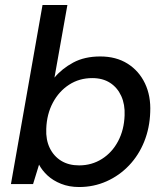

<svg xmlns="http://www.w3.org/2000/svg" viewBox="-20 -740 671 772"><path d="M298 12Q258 12 225.5 -1Q193 -14 171 -34.5Q149 -55 137 -78L113 0H24L151 -720H251L199 -428Q229 -464 274.5 -488.5Q320 -513 383 -513Q447 -513 493 -484Q539 -455 563 -404.5Q587 -354 584 -289Q582 -226 560 -171Q538 -116 499 -75Q460 -34 408.5 -11Q357 12 298 12ZM298 -75Q349 -75 390 -101Q431 -127 455 -172.5Q479 -218 481 -276Q483 -320 467.5 -354Q452 -388 422.5 -407Q393 -426 351 -426Q299 -426 258 -399.5Q217 -373 192.5 -327Q168 -281 166 -222Q164 -178 180 -145Q196 -112 226 -93.5Q256 -75 298 -75Z"/></svg>

Font: DM Sans 17pt Medium
Style: Italic
Weight: 500
Italic angle: -10°
Version: Version 4.004;gftools[0.9.30]